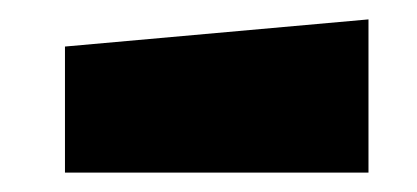

<svg xmlns="http://www.w3.org/2000/svg" viewBox="-20 -897 430 198"><path d="M360 -719H47V-849L360 -877Z"/></svg>

Font: Erica One
Style: Regular
Weight: 400
Designer: Miguel Hernandez
Foundry: Miguel Hernandez
Version: Version 1.003